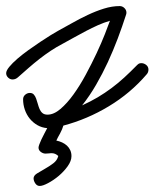

<svg xmlns="http://www.w3.org/2000/svg" viewBox="-67 -409 504 626"><path d="M-25.9 -149.9Q-34.2 -149.9 -40.5 -156Q-46.9 -162.1 -46.9 -170.4Q-46.9 -178.7 -36.6 -191.2Q-26.4 -203.6 -10.3 -217.5Q5.9 -231.4 25.6 -245.6Q45.4 -259.8 64 -272.2Q82.5 -284.7 98.1 -294.2Q113.8 -303.7 121.6 -308.1Q142.6 -319.3 167.5 -333.5Q192.4 -347.7 218.8 -360.1Q245.1 -372.6 271.7 -380.9Q298.3 -389.2 323.2 -389.2Q332 -389.2 338.6 -382.8Q345.2 -376.5 345.2 -367.7Q345.2 -363.8 343.8 -360.4Q331.5 -322.3 316.9 -283.4Q302.2 -244.6 284.7 -206.5Q267.1 -168.5 246.3 -132.6Q225.6 -96.7 200.7 -65.4Q228.5 -78.1 252 -92Q275.4 -106 296.6 -121.8Q317.9 -137.7 337.9 -156Q357.9 -174.3 379.4 -196.3Q382.8 -199.7 385.7 -201.4Q388.7 -203.1 394 -203.1Q402.3 -203.1 409.7 -197.3Q417 -191.4 417 -182.1Q417 -172.9 411.1 -166.5Q358.4 -105 287.8 -62.5Q217.3 -20 139.6 0.5Q138.2 5.9 135.3 12.7Q132.3 19.5 128.7 26.4Q125 33.2 121.6 39.3Q118.2 45.4 116.7 49.3Q126.5 51.3 135.5 55.4Q144.5 59.6 151.4 65.9Q158.2 72.3 162.1 80.8Q166 89.4 166 100.1Q166 115.7 153.6 133.1Q141.1 150.4 124.3 164.6Q107.4 178.7 89.8 188Q72.3 197.3 62.5 197.3Q53.7 197.3 48.1 189Q42.5 180.7 42.5 172.4Q42.5 163.6 53.7 156.5Q64.9 149.4 79.3 141.4Q93.8 133.3 106.7 123.5Q119.6 113.8 123 99.6Q117.7 94.7 113 92.8Q108.4 90.8 103.3 90.6Q98.1 90.3 92.8 91.1Q87.4 91.8 81.5 91.8Q73.2 91.8 65.9 86.2Q58.6 80.6 58.6 72.3Q58.6 68.8 61.3 61.5Q64 54.2 68.1 45.4Q72.3 36.6 77.4 26.9Q82.5 17.1 86.9 8.8Q69.3 7.3 54.9 -1Q40.5 -9.3 30 -22.2Q19.5 -35.2 13.9 -51.5Q8.3 -67.9 8.3 -85.4Q8.3 -94.2 15.1 -100.1Q22 -106 30.3 -106Q38.6 -106 43.2 -100.8Q47.9 -95.7 50.8 -87.6Q53.7 -79.6 56.2 -70.6Q58.6 -61.5 62 -53.5Q65.4 -45.4 71.5 -40.3Q77.6 -35.2 87.9 -35.2Q108.4 -35.2 130.1 -53.7Q151.9 -72.3 172.6 -101.1Q193.4 -129.9 212.6 -165.5Q231.9 -201.2 247.8 -235.1Q263.7 -269 274.9 -297.6Q286.1 -326.2 291.5 -341.3Q271.5 -335.4 252 -326.7Q232.4 -317.9 213.4 -307.9Q194.3 -297.9 175.5 -287.4Q156.7 -276.9 138.7 -267.1Q117.2 -255.9 98.1 -243.2Q79.1 -230.5 61.3 -216.6Q43.5 -202.6 26.4 -187.7Q9.3 -172.9 -8.8 -156.7Q-16.6 -149.9 -25.9 -149.9Z"/></svg>

Font: Helvetia Verbundene
Style: Regular
Weight: 400
Designer: Peter Wiegel, original typeface by Carl Albert Fahrenwaldt 1901
Foundry: Peter Wiegel
Version: Version 2.000